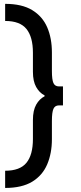

<svg xmlns="http://www.w3.org/2000/svg" viewBox="-20 -802 412 971"><path d="M6 61.5Q81 61.5 113.8 21.2Q146.5 -19 146.5 -99V-195Q146.5 -243.5 163 -272.8Q179.5 -302 205.5 -315V-319.5Q179.5 -332.5 163 -361.8Q146.5 -391 146.5 -439V-535.5Q146.5 -615 113.8 -655.5Q81 -696 6 -696V-782.5Q91 -782.5 143 -750.8Q195 -719 218.8 -663.8Q242.5 -608.5 242.5 -536.5V-442.5Q242.5 -399 250.2 -382Q258 -365 278 -365H298.5V-269H278Q258 -269 250.2 -251.5Q242.5 -234 242.5 -190.5V-98Q242.5 -27 218.8 29Q195 85 143 116.8Q91 148.5 6 148.5Z"/></svg>

Font: Betinya Sans Medium
Style: Regular
Weight: 500
Designer: Jonathan Pinhorn
Version: Version 2.001;December 9, 2019;FontCreator 12.0.0.2547 64-bi